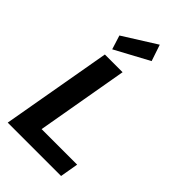

<svg xmlns="http://www.w3.org/2000/svg" viewBox="-289 -1062 1150 1150"><g transform="rotate(45 286.5 -487.0)"><path d="M25 0 148 -700H298L196 -116H497L477 0ZM157 -753 129 -842 339 -974 374 -870Z"/></g></svg>

Font: DM Sans 12pt Black
Style: Italic
Weight: 900
Italic angle: -10°
Version: Version 4.004;gftools[0.9.30]